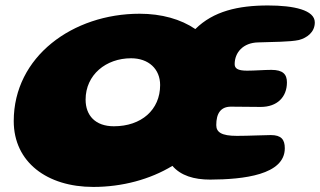

<svg xmlns="http://www.w3.org/2000/svg" viewBox="-20 -648 1200 720"><path d="M330 53C438 53 542.5 25 626.5 -26C658 10.5 707 25.5 768.5 25.5C892.5 25 1048 8 1048 -92C1048 -124.5 1035 -141.5 995.5 -141.5C968 -141.5 914.5 -138.5 868.5 -138.5C810 -138.5 791 -152.5 791 -179C791 -222.5 807.5 -248 846 -248C870 -248 924.5 -247 957.5 -247C1019.5 -247 1056 -284 1056 -339C1056 -369.5 1041 -386 997.5 -386C970 -386 936.5 -383 906.5 -383C870.5 -383 860 -392 860 -407.5C860 -451 891.5 -488 948.5 -489C1001.5 -491 1067 -490.5 1101 -498C1131 -506 1160.5 -527 1160.5 -564C1160.5 -610.5 1081.5 -627.5 985 -627.5C873 -627.5 780 -606 712.5 -539C658 -576 586 -596.5 503.5 -596.5C253 -596.5 31.5 -436 31.5 -194C31.5 -40 156.5 53 330 53ZM407 -174.5C337.5 -174.5 301 -215 301 -274.5C301 -367.5 377.5 -429.5 471.5 -429.5C537 -429.5 580.5 -389.5 580.5 -329C580.5 -236 510 -174.5 407 -174.5Z"/></svg>

Font: Gluten
Style: Bold Italic
Weight: 700
Italic angle: -13°
Designer: Tyler Finck
Foundry: Etcetera Type Company
Version: Version 0.920